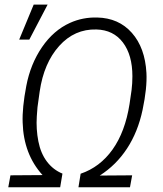

<svg xmlns="http://www.w3.org/2000/svg" viewBox="-20 -795 690 815"><path d="M15.1 0ZM322.3 -57.6Q404.3 -85.4 457.8 -160.4Q511.2 -235.4 529.8 -353L538.6 -413.6Q542 -441.4 542 -471.2Q542 -561.5 501.7 -614.7Q461.4 -668 389.2 -669.9Q296.4 -672.4 231.2 -599.9Q166 -527.3 148.4 -406.2L139.2 -340.3L136.2 -300.8Q132.8 -246.6 142.8 -195.3Q152.8 -144 179.2 -109.1Q205.6 -74.2 245.1 -58.1L235.4 0H15.1L24.4 -50.8L160.6 -51.8Q80.1 -140.6 76.2 -274.4Q73.7 -336.9 91.6 -430.2Q109.4 -523.4 158.4 -595Q207.5 -666.5 276.9 -697.8Q330.6 -722.2 392.1 -720.7Q483.9 -718.8 539.8 -655.5Q595.7 -592.3 601.6 -485.4Q605 -422.4 585.2 -328.6Q565.4 -234.9 519 -164.3Q472.7 -93.8 403.3 -49.8L541 -50.8L531.7 0H313ZM123 -775.4H182.1L104.5 -627H61.5Z"/></svg>

Font: Roboto Light
Style: Italic
Weight: 300
Italic angle: -12°
Designer: Google
Version: Version 2.134; 2016; ttfautohint (v1.6)